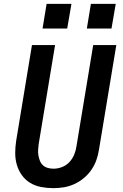

<svg xmlns="http://www.w3.org/2000/svg" viewBox="-20 -969 640 997"><path d="M256 8Q224 8 193 2Q162 -4 136.5 -19.5Q111 -35 93.5 -59.5Q76 -84 67.5 -113Q59 -142 59 -174Q59 -206 64 -238L146 -735H266L181 -222Q179 -207 178 -191.5Q177 -176 179.5 -161.5Q182 -147 187.5 -133.5Q193 -120 203.5 -110.5Q214 -101 228.5 -97Q243 -93 258 -93Q280 -93 302 -101.5Q324 -110 340 -127Q356 -144 365 -165.5Q374 -187 377 -209L464 -735H584L494 -192Q490 -165 480.5 -138Q471 -111 454.5 -87Q438 -63 415 -44Q392 -25 365.5 -13Q339 -1 311.5 3.5Q284 8 257 8ZM559 -821H431L452 -949H581ZM201 -821 222 -949H351L329 -821Z"/></svg>

Font: Iosevka SS04 Extended
Style: Bold Italic
Weight: 700
Width: 7
Italic angle: -9°
Monospace: yes
Designer: Belleve Invis
Foundry: Belleve Invis
Version: Version 19.0.0; ttfautohint (v1.8.4)